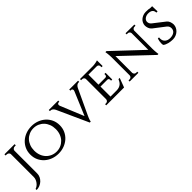

<svg xmlns="http://www.w3.org/2000/svg" viewBox="207 -1775 3112 3112"><g transform="rotate(-45 1763.0 -219.5)"><path d="M278 -600V-573H257Q234 -573 218 -560Q202 -547 201 -528V-4Q201 33 185 66Q169 99 142 124Q115 149 79.5 163.5Q44 178 5 178V154Q28 147 49 131Q70 115 86 93.5Q102 72 111.5 47Q121 22 121 -4V-532Q119 -549 103 -561Q87 -573 66 -573H45V-600Z M676 -614Q746 -614 807 -591Q868 -568 914 -526.5Q960 -485 986.5 -427.5Q1013 -370 1013 -300Q1013 -230 986.5 -172.5Q960 -115 914 -73.5Q868 -32 807 -9Q746 14 676 14Q606 14 544.5 -9Q483 -32 437 -73.5Q391 -115 364.5 -172.5Q338 -230 338 -300Q338 -370 364.5 -427.5Q391 -485 437 -526.5Q483 -568 544.5 -591Q606 -614 676 -614ZM676 -32Q728 -32 773 -51.5Q818 -71 851.5 -106Q885 -141 904 -190.5Q923 -240 923 -300Q923 -360 904 -409.5Q885 -459 851.5 -494Q818 -529 773 -548.5Q728 -568 676 -568Q624 -568 578.5 -548.5Q533 -529 499.5 -494Q466 -459 447 -409.5Q428 -360 428 -300Q428 -240 447 -190.5Q466 -141 499.5 -106Q533 -71 578.5 -51.5Q624 -32 676 -32Z M1732 -600V-574H1716Q1699 -574 1680.5 -561.5Q1662 -549 1648 -522L1446 -91Q1436 -69 1428 -50Q1421 -33 1415.5 -15Q1410 3 1409 14H1387L1144 -522Q1130 -549 1112 -561.5Q1094 -574 1077 -574H1061V-600H1277V-574H1261Q1250 -574 1241 -566Q1232 -558 1232 -542Q1232 -534 1235 -525L1234 -526L1401 -120L1571 -524Q1575 -532 1575 -542Q1575 -557 1566 -565.5Q1557 -574 1546 -574H1530V-600Z M2182 5H1773V-21H1795Q1815 -21 1828 -34Q1841 -47 1842 -66V-528Q1842 -546 1828.5 -558.5Q1815 -571 1795 -571H1773V-597H2066Q2080 -597 2097 -599Q2114 -601 2130.5 -604Q2147 -607 2160.5 -610.5Q2174 -614 2182 -617V-486H2155V-509Q2155 -526 2143.5 -538Q2132 -550 2114 -551H1921V-321H2079Q2095 -322 2103 -331.5Q2111 -341 2111 -354V-375H2138V-222H2111V-243Q2111 -256 2103.5 -265Q2096 -274 2081 -276H1922V-46H2065Q2098 -47 2121.5 -55.5Q2145 -64 2162 -78Q2179 -92 2191.5 -112Q2204 -132 2214 -155H2242Z M3021 -598V-572H2997Q2978 -572 2965 -560Q2952 -548 2950 -531V-117Q2950 -94 2951.5 -70.5Q2953 -47 2955 -28Q2957 -6 2960 15H2938L2443 -454V-68Q2445 -50 2458 -37.5Q2471 -25 2489 -25H2514V1H2314V-25H2339Q2357 -25 2370.5 -37.5Q2384 -50 2385 -68V-484Q2385 -508 2383 -531.5Q2381 -555 2379 -573Q2376 -594 2373 -614H2397L2891 -149V-533Q2889 -550 2876 -562Q2863 -574 2845 -574H2820V-600Z M3427 -262Q3451 -242 3462 -211Q3473 -180 3474 -150Q3474 -116 3459.5 -86Q3445 -56 3420.5 -33.5Q3396 -11 3363 2Q3330 15 3293 15Q3271 15 3246 12Q3221 9 3197.5 3Q3174 -3 3153 -12.5Q3132 -22 3118 -35Q3116 -43 3115 -52.5Q3114 -62 3114 -73Q3114 -94 3118 -120Q3122 -146 3130 -169H3157Q3156 -160 3155.5 -154Q3155 -148 3155 -144Q3155 -91 3189 -61.5Q3223 -32 3277 -32H3284Q3341 -34 3373.5 -60Q3406 -86 3406 -131Q3406 -151 3398.5 -168.5Q3391 -186 3373 -201H3374L3179 -351Q3150 -376 3140 -406Q3130 -436 3129 -463Q3129 -494 3142 -522Q3155 -550 3178 -570Q3201 -590 3232 -602Q3263 -614 3299 -614Q3332 -614 3355.5 -611.5Q3379 -609 3396 -605H3435L3438 -483H3410Q3410 -523 3385 -545.5Q3360 -568 3307 -568Q3284 -568 3264 -561.5Q3244 -555 3229 -543.5Q3214 -532 3205.5 -517Q3197 -502 3197 -484Q3197 -467 3204 -449Q3211 -431 3232 -414Z"/></g></svg>

Font: Constantine
Style: Regular
Weight: 400
Designer: Dukom Design
Version: Version 1.001;PS 001.001;hotconv 1.0.56;makeotf.lib2.0.21325